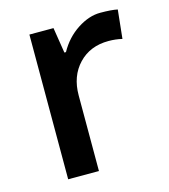

<svg xmlns="http://www.w3.org/2000/svg" viewBox="-88 -621 608 692"><g transform="rotate(-15 215.5 -275.0)"><path d="M413.1 -544.9 401.9 -438Q377.4 -443.8 351.1 -443.8Q282.2 -443.8 239.5 -398.9Q196.8 -354 196.8 -282.2V0H82V-540H171.9L187 -444.8H192.9Q219.7 -493.2 263.2 -521.5Q306.6 -549.8 348.6 -549.8Q390.6 -549.8 413.1 -544.9Z"/></g></svg>

Font: OpenSans-Semibold
Style: Regular
Weight: 600
Foundry: Ascender Corporation
Version: Version 1.10